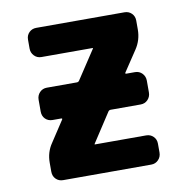

<svg xmlns="http://www.w3.org/2000/svg" viewBox="-65 -583 629 645"><g transform="rotate(-10 250.0 -260.0)"><path d="M415 -389.6 368.2 -319.3Q366.2 -315.4 371.1 -315.4H400.4Q415 -315.4 424.8 -305.2Q434.6 -294.9 434.6 -280.3V-240.2Q434.6 -225.6 424.8 -215.3Q415 -205.1 400.4 -205.1H297.9Q293 -205.1 290 -201.2L225.6 -102.5Q225.6 -101.6 225.1 -101.6Q224.6 -101.6 224.6 -100.6Q224.6 -99.6 225.6 -99.6H400.4Q415 -99.6 424.8 -89.8Q434.6 -80.1 434.6 -65.4V-35.2Q434.6 -20.5 424.8 -10.3Q415 0 400.4 0H99.6Q85 0 75.2 -9.8Q65.4 -19.5 65.4 -35.2V-65.4Q65.4 -101.6 85 -129.9L131.8 -201.2Q133.8 -205.1 128.9 -205.1H99.6Q85 -205.1 75.2 -214.8Q65.4 -224.6 65.4 -240.2V-280.3Q65.4 -294.9 75.2 -305.2Q85 -315.4 99.6 -315.4H202.1Q207 -315.4 210 -319.3L274.4 -417Q274.4 -418 274.9 -418Q275.4 -418 275.4 -418.9Q275.4 -419.9 274.4 -419.9H99.6Q85 -419.9 75.2 -430.2Q65.4 -440.4 65.4 -455.1V-485.4Q65.4 -500 75.2 -509.8Q85 -519.5 99.6 -519.5H400.4Q415 -519.5 424.8 -509.8Q434.6 -500 434.6 -485.4V-455.1Q434.6 -418.9 415 -389.6Z"/></g></svg>

Font: Rounded-L Mgen+ 1mn bold
Style: Bold
Weight: 700
Designer: [Source Han Sans]
Ryoko NISHIZUKA  (kana & ideographs); Paul D. Hunt (Latin, Greek & Cyrillic); Wenlong ZHANG  (bopomofo
Version: Version 1.059.20150602